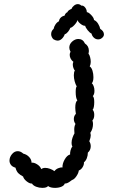

<svg xmlns="http://www.w3.org/2000/svg" viewBox="-20 -907 627 931"><path d="M437 -412Q437 -399 435 -388.5Q433 -378 429 -375Q437 -367 437 -350Q437 -332 428 -323Q431 -314 431 -306Q431 -282 418 -263Q420 -255 420 -250Q420 -240 413 -222Q420 -211 420 -198Q420 -179 406 -167Q406 -153 401 -140Q396 -127 387 -120Q388 -109 381 -97Q374 -85 362 -80Q361 -68 350.5 -52.5Q340 -37 329 -34Q325 -31 318 -26Q311 -21 305.5 -19Q300 -17 294 -17Q291 -7 277.5 -1.5Q264 4 247 4Q224 4 213 -5Q207 4 185 4Q170 4 155.5 -1.5Q141 -7 135 -17Q124 -16 109.5 -27.5Q95 -39 92 -51Q77 -59 68.5 -67.5Q60 -76 55 -94Q40 -98 33 -107.5Q26 -117 26 -128Q26 -145 38 -159.5Q50 -174 66 -174Q80 -174 93 -162Q110 -158 121.5 -145.5Q133 -133 133 -118Q144 -120 159.5 -110.5Q175 -101 180 -87Q188 -93 199 -93Q210 -93 222.5 -88.5Q235 -84 244 -77Q250 -86 261.5 -91Q273 -96 283 -95Q282 -113 293.5 -133.5Q305 -154 320 -158Q319 -165 322 -177.5Q325 -190 331 -196Q327 -203 327 -214Q327 -226 331.5 -239Q336 -252 341 -260L340 -279Q340 -295 346 -306Q338 -317 338 -330Q338 -345 348 -355Q345 -373 345 -385Q345 -413 355 -420Q347 -432 347 -461Q347 -483 352 -488Q346 -498 342 -513Q338 -528 338 -542Q338 -558 343 -565Q339 -569 336 -577.5Q333 -586 333 -594Q333 -603 336 -607Q328 -613 323 -622Q318 -631 318 -641Q318 -649 322 -656Q316 -667 316 -676Q316 -693 330 -705.5Q344 -718 360 -718Q382 -718 392 -696Q411 -684 411 -660Q411 -655 409 -647Q414 -641 417 -629.5Q420 -618 420 -607Q420 -595 415 -585Q424 -579 428.5 -564Q433 -549 433 -533Q433 -511 425 -503Q430 -500 434 -489.5Q438 -479 438 -467Q438 -449 430 -441Q437 -435 437 -412ZM436 -810Q448 -805 456 -791.5Q464 -778 466 -767Q484 -756 484 -740Q484 -728 469 -719Q463 -716 456 -716Q444 -716 435 -724.5Q426 -733 424 -744Q415 -748 405 -760.5Q395 -773 393 -782Q384 -781 371 -791Q358 -801 356 -810Q353 -799 341 -786Q329 -773 321 -772Q318 -763 310 -753Q302 -743 294 -741Q290 -729 280.5 -719.5Q271 -710 259 -710Q251 -710 240 -716Q235 -720 231.5 -727Q228 -734 228 -741Q228 -757 240 -767Q242 -778 249 -788.5Q256 -799 266 -804Q267 -814 274.5 -821.5Q282 -829 293 -831Q297 -844 307 -848Q308 -853 314.5 -857.5Q321 -862 327 -864Q330 -873 339 -880Q348 -887 357 -887Q367 -887 374 -880Q385 -881 393 -870.5Q401 -860 401 -848Q409 -848 422 -834.5Q435 -821 436 -810Z"/></svg>

Font: Pangolin
Style: Regular
Weight: 400
Designer: Kevin Burke
Foundry: Google, Inc.
Version: Version 1.101